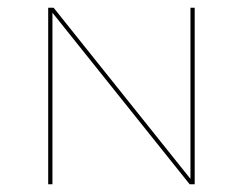

<svg xmlns="http://www.w3.org/2000/svg" viewBox="-20 -478 630 498"><path d="M485 -458V0H472L116 -445V0H105V-458H119L474 -14V-458Z"/></svg>

Font: Ysabeau SC Hairline
Style: Regular
Weight: 100
Designer: Christian Thalmann (Catharsis Fonts)
Version: Version 0.003